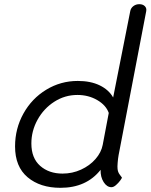

<svg xmlns="http://www.w3.org/2000/svg" viewBox="-20 -894 720 918"><path d="M52 -194Q52 -279 92 -351Q132 -423 201 -465Q270 -507 352 -507Q413 -507 456.5 -486Q500 -465 521 -428L603 -842Q606 -856 618 -865Q630 -874 646 -874Q663 -874 672.5 -864.5Q682 -855 679 -840L547 -152Q544 -135 542.5 -115.5Q541 -96 542 -88Q543 -71 553 -58.5Q563 -46 563 -45Q563 -42 554.5 -30.5Q546 -19 534.5 -9Q523 1 513 1Q491 1 475.5 -23.5Q460 -48 461 -82Q393 4 269 4Q172 4 112 -46.5Q52 -97 52 -194ZM471 -201 500 -354Q487 -391 445 -415.5Q403 -440 350 -440Q290 -440 239.5 -407.5Q189 -375 159.5 -321.5Q130 -268 130 -208Q130 -138 172 -101Q214 -64 279 -64Q326 -64 367.5 -83Q409 -102 436.5 -133.5Q464 -165 471 -201Z"/></svg>

Font: Mali
Style: Italic
Weight: 400
Italic angle: -10°
Version: Version 1.000; ttfautohint (v1.6)